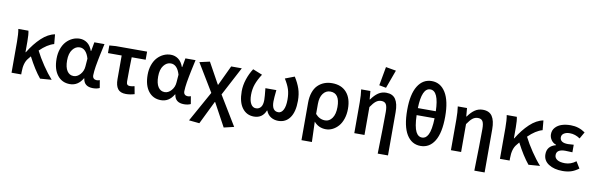

<svg xmlns="http://www.w3.org/2000/svg" viewBox="-58 -1360 6593 2128"><g transform="rotate(10 3238.0 -296.0)"><path d="M396 9.8Q325.7 -75.2 252.9 -215.8Q250 -211.9 241 -201.2Q231.9 -190.4 227.1 -184.1Q182.1 -132.3 182.1 -26.9V0H73.2V-348.1Q73.2 -435.5 63 -491.2H176.8Q186 -452.1 186 -373V-251H189.9Q251.5 -352.1 324 -420.2Q396.5 -488.3 474.1 -502.9L483.9 -395Q407.7 -374 326.2 -293.9Q363.3 -220.2 418.2 -138.7Q473.1 -57.1 524.9 0Z M730.5 12.2Q642.1 12.2 589.8 -54.7Q537.6 -121.6 537.6 -240.2Q537.6 -300.8 555.4 -351.1Q573.2 -401.4 603.3 -434.1Q633.3 -466.8 672.1 -484.9Q710.9 -502.9 753.4 -502.9Q800.3 -502.9 837.9 -475.8Q875.5 -448.7 896.5 -390.1H900.4L918.5 -491.2H1032.7Q1029.8 -477.5 1019.3 -429.7Q1008.8 -381.8 1004.4 -360.4Q1000 -338.9 991.9 -297.4Q983.9 -255.9 980 -231.4Q976.1 -207 972.9 -178.2Q969.7 -149.4 969.7 -129.9Q969.7 -106 982.9 -94Q996.1 -82 1017.6 -82Q1031.2 -82 1050.8 -88.9L1065.4 -2.9Q1034.2 12.2 990.7 12.2Q889.6 12.2 878.4 -78.1H874.5Q821.8 12.2 730.5 12.2ZM756.3 -83Q797.4 -83 830.8 -121.1Q864.3 -159.2 867.7 -211.9L874.5 -299.8Q842.8 -408.2 769.5 -408.2Q723.1 -408.2 689.5 -364.5Q655.8 -320.8 655.8 -241.2Q655.8 -164.6 682.4 -123.8Q709 -83 756.3 -83Z M1361.8 12.2Q1297.4 12.2 1269.8 -24.9Q1242.2 -62 1242.2 -133.8V-399.9H1087.9V-485.8L1160.2 -491.2H1512.2V-399.9H1355Q1351.1 -269 1351.1 -127.9Q1351.1 -103 1360.8 -92.5Q1370.6 -82 1390.1 -82Q1411.6 -82 1441.9 -89.8L1458 -2.9Q1407.7 12.2 1361.8 12.2Z M1755.4 12.2Q1667 12.2 1614.7 -54.7Q1562.5 -121.6 1562.5 -240.2Q1562.5 -300.8 1580.3 -351.1Q1598.1 -401.4 1628.2 -434.1Q1658.2 -466.8 1697 -484.9Q1735.8 -502.9 1778.3 -502.9Q1825.2 -502.9 1862.8 -475.8Q1900.4 -448.7 1921.4 -390.1H1925.3L1943.4 -491.2H2057.6Q2054.7 -477.5 2044.2 -429.7Q2033.7 -381.8 2029.3 -360.4Q2024.9 -338.9 2016.8 -297.4Q2008.8 -255.9 2004.9 -231.4Q2001 -207 1997.8 -178.2Q1994.6 -149.4 1994.6 -129.9Q1994.6 -106 2007.8 -94Q2021 -82 2042.5 -82Q2056.2 -82 2075.7 -88.9L2090.3 -2.9Q2059.1 12.2 2015.6 12.2Q1914.6 12.2 1903.3 -78.1H1899.4Q1846.7 12.2 1755.4 12.2ZM1781.2 -83Q1822.3 -83 1855.7 -121.1Q1889.2 -159.2 1892.6 -211.9L1899.4 -299.8Q1867.7 -408.2 1794.4 -408.2Q1748 -408.2 1714.4 -364.5Q1680.7 -320.8 1680.7 -241.2Q1680.7 -164.6 1707.3 -123.8Q1733.9 -83 1781.2 -83Z M2220.2 189.9 2102.1 178.2 2292.5 -164.1 2103 -477.1 2217.3 -502.9 2348.1 -266.1H2352.1L2458.5 -491.2H2578.1L2407.2 -167L2607.4 163.1L2494.1 189.9L2352.1 -71.8H2348.1Z M2802.2 12.2Q2719.2 12.2 2670.2 -53.5Q2621.1 -119.1 2621.1 -241.2Q2621.1 -308.1 2643.8 -376.7Q2666.5 -445.3 2704.1 -502.9L2811 -460Q2769.5 -396 2749.8 -340.3Q2730 -284.7 2730 -219.2Q2730 -155.3 2750.7 -118.7Q2771.5 -82 2808.1 -82Q2843.3 -82 2863.8 -108.2Q2884.3 -134.3 2884.3 -189Q2884.3 -223.1 2874 -319.8H2997.1Q2987.3 -228 2987.3 -189Q2987.3 -82 3060.1 -82Q3094.7 -82 3116 -121.8Q3137.2 -161.6 3137.2 -236.8Q3137.2 -302.7 3121.8 -351.8Q3106.4 -400.9 3067.4 -462.9L3172.4 -502.9Q3212.4 -440.4 3232.9 -380.1Q3253.4 -319.8 3253.4 -244.1Q3253.4 -120.1 3206.5 -54Q3159.7 12.2 3075.2 12.2Q3029.8 12.2 2992.7 -10.3Q2955.6 -32.7 2938 -79.1H2934.1Q2897.5 12.2 2802.2 12.2Z M3367.7 178.2V-243.2Q3367.7 -308.1 3385 -358.6Q3402.3 -409.2 3433.3 -440.2Q3464.4 -471.2 3504.9 -487.1Q3545.4 -502.9 3593.8 -502.9Q3698.7 -502.9 3756.8 -437Q3814.9 -371.1 3814.9 -252.9Q3814.9 -191.9 3797.9 -140.9Q3780.8 -89.8 3752 -56.9Q3723.1 -23.9 3687 -5.9Q3650.9 12.2 3611.8 12.2Q3529.8 12.2 3477.1 -49.8Q3478.5 -12.2 3481 61.8Q3483.4 135.7 3484.9 178.2ZM3586.9 -83Q3634.3 -83 3665.5 -127.4Q3696.8 -171.9 3696.8 -252Q3696.8 -408.2 3589.8 -408.2Q3540.5 -408.2 3508.8 -366Q3477.1 -323.7 3477.1 -249V-136.2Q3522.9 -83 3586.9 -83Z M4225.6 178.2Q4233.4 -136.2 4233.4 -293Q4233.4 -353.5 4217.8 -378.7Q4202.1 -403.8 4164.6 -403.8Q4131.8 -403.8 4105.2 -383.5Q4078.6 -363.3 4045.4 -314V0H3930.7V-348.1Q3930.7 -428.2 3921.4 -491.2H4025.4L4033.2 -397.9H4037.6Q4074.2 -449.7 4113.5 -476.3Q4152.8 -502.9 4202.6 -502.9Q4275.4 -502.9 4308.3 -453.6Q4341.3 -404.3 4341.3 -308.1V178.2ZM4111.3 -570.8 4149.4 -782.2 4264.6 -762.2 4189.5 -556.2Z M4463.4 -356Q4463.4 -533.2 4520.5 -625.5Q4577.6 -717.8 4677.2 -717.8Q4776.9 -717.8 4834 -625Q4891.1 -532.2 4891.1 -356Q4891.1 -172.9 4834.5 -80.3Q4777.8 12.2 4677.2 12.2Q4576.7 12.2 4520 -80.3Q4463.4 -172.9 4463.4 -356ZM4576.2 -396H4778.3Q4772 -624 4677.2 -624Q4582.5 -624 4576.2 -396ZM4778.3 -316.9H4576.2Q4578.1 -251 4586.4 -204.1Q4594.7 -157.2 4608.4 -131.1Q4622.1 -105 4638.9 -93.5Q4655.8 -82 4677.2 -82Q4698.7 -82 4715.6 -93.5Q4732.4 -105 4746.1 -131.1Q4759.8 -157.2 4768.1 -204.1Q4776.4 -251 4778.3 -316.9Z M5313 178.2Q5320.8 -136.2 5320.8 -293Q5320.8 -353.5 5305.2 -378.7Q5289.6 -403.8 5252 -403.8Q5219.2 -403.8 5192.6 -383.5Q5166 -363.3 5132.8 -314V0H5018.1V-348.1Q5018.1 -428.2 5008.8 -491.2H5112.8L5120.6 -397.9H5125Q5161.6 -449.7 5200.9 -476.3Q5240.2 -502.9 5290 -502.9Q5362.8 -502.9 5395.8 -453.6Q5428.7 -404.3 5428.7 -308.1V178.2Z M5892.6 9.8Q5822.3 -75.2 5749.5 -215.8Q5746.6 -211.9 5737.5 -201.2Q5728.5 -190.4 5723.6 -184.1Q5678.7 -132.3 5678.7 -26.9V0H5569.8V-348.1Q5569.8 -435.5 5559.6 -491.2H5673.3Q5682.6 -452.1 5682.6 -373V-251H5686.5Q5748 -352.1 5820.6 -420.2Q5893.1 -488.3 5970.7 -502.9L5980.5 -395Q5904.3 -374 5822.8 -293.9Q5859.9 -220.2 5914.8 -138.7Q5969.7 -57.1 6021.5 0Z M6275.9 12.2Q6179.7 12.2 6118.4 -27.6Q6057.1 -67.4 6057.1 -138.2Q6057.1 -231 6155.3 -256.8V-261.2Q6119.6 -273.4 6099.4 -303.2Q6079.1 -333 6079.1 -367.2Q6079.1 -412.6 6107.7 -443.8Q6136.2 -475.1 6180.2 -489Q6224.1 -502.9 6279.3 -502.9Q6369.6 -502.9 6442.9 -451.2L6399.9 -376Q6344.7 -414.1 6284.2 -414.1Q6243.7 -414.1 6218.3 -397.5Q6192.9 -380.9 6192.9 -352.1Q6192.9 -323.2 6215.3 -307.6Q6237.8 -292 6283.2 -292Q6300.3 -292 6348.1 -295.9V-210.9Q6306.2 -213.9 6268.1 -213.9Q6169.9 -213.9 6169.9 -148.9Q6169.9 -115.2 6200.4 -96.2Q6231 -77.1 6287.1 -77.1Q6353.5 -77.1 6410.2 -121.1L6456.1 -46.9Q6411.6 -13.7 6369.4 -0.7Q6327.1 12.2 6275.9 12.2Z"/></g></svg>

Font: Toshiba Sans Medium
Style: Regular
Weight: 500
Designer: Paul D. Hunt
Foundry: Toshiba Corporation
Version: Version 2.020;PS 2.0;hotconv 1.0.86;makeotf.lib2.5.63406